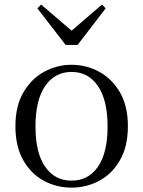

<svg xmlns="http://www.w3.org/2000/svg" viewBox="-20 -818 636 852"><path d="M297.5 14.6Q231.2 14.6 174.4 -15.9Q117.6 -46.5 83 -107.4Q48.4 -168.3 48.4 -257.8Q48.4 -347.6 84.1 -408.5Q119.7 -469.3 176.7 -500Q233.7 -530.6 297.5 -530.6Q362.2 -530.6 419.2 -500.1Q476.2 -469.5 511.9 -408.7Q547.5 -347.8 547.5 -257.8Q547.5 -168 512.4 -107.2Q477.3 -46.3 420.5 -15.8Q363.7 14.6 297.5 14.6ZM297.5 -16.4Q372 -16.4 414.7 -78.2Q457.4 -140.1 457.4 -256.6Q457.4 -373.4 414.7 -436.1Q372 -498.8 297.5 -498.8Q223.1 -498.8 180.3 -436.1Q137.5 -373.4 137.5 -256.6Q137.5 -140.1 180.3 -78.2Q223.1 -16.4 297.5 -16.4ZM162.4 -797.8 325.2 -658.4H270.5L432.6 -797.8L448.8 -780.9L324.5 -618.7H271.3L145.9 -780.9Z"/></svg>

Font: Noto Serif HK
Style: Regular
Weight: 200
Designer: Ryoko NISHIZUKA 西塚涼子 (kana & ideographs); Frank Grießhammer (Latin, Greek & Cyrillic); Wenlong ZHANG 张文龙 (bopomofo); San
Foundry: Adobe
Version: Version 2.001;hotconv 1.1.0;makeotfexe 2.6.0